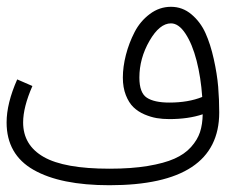

<svg xmlns="http://www.w3.org/2000/svg" viewBox="-166 -547 717 567"><path d="M431.2 -260.7Q427.2 -318.4 414.6 -367.7Q401.9 -417 381.8 -447.5Q361.8 -478 338.9 -478Q305.2 -478 275.4 -426.3Q245.6 -374.5 245.6 -317.9Q245.6 -272.9 267.6 -258.5Q289.6 -244.1 334 -244.1Q390.1 -244.1 431.2 -260.7ZM481.4 -214.8Q481.4 0 157.2 0Q12.7 0 -66.9 -45.4Q-146.5 -90.8 -146.5 -185.5Q-146.5 -241.7 -115.2 -312.5L-70.3 -293Q-97.7 -230.5 -97.7 -185.5Q-97.7 -118.2 -36.9 -83.5Q23.9 -48.8 157.2 -48.8Q222.2 -48.8 270.5 -56.9Q318.8 -64.9 349.1 -78.4Q379.4 -91.8 398.2 -112.8Q417 -133.8 424.6 -156.7Q432.1 -179.7 432.6 -209.5Q390.1 -195.3 334 -195.3Q314.5 -195.3 296.9 -198.2Q279.3 -201.2 260.5 -209.2Q241.7 -217.3 228 -230.5Q214.4 -243.7 205.6 -266.1Q196.8 -288.6 196.8 -317.9Q196.8 -349.6 205.8 -384.8Q214.8 -419.9 231.4 -452.1Q248 -484.4 276.4 -505.6Q304.7 -526.9 338.9 -526.9Q373 -526.9 399.4 -504.6Q425.8 -482.4 440.7 -449.5Q455.6 -416.5 465.3 -372.6Q475.1 -328.6 478.3 -290.8Q481.4 -252.9 481.4 -214.8Z"/></svg>

Font: AzarMehrMonospaced
Style: SansRegular
Weight: 1
Designer: Amin Abedi
Version: Version 1.00